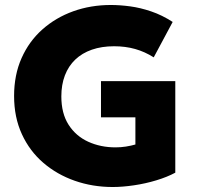

<svg xmlns="http://www.w3.org/2000/svg" viewBox="-20 -735 792 770"><path d="M432 15Q351.5 15 280 -10Q208.5 -35 153.8 -82Q99 -129 67.8 -196.8Q36.5 -264.5 36.5 -350Q36.5 -434.5 66.5 -502Q96.5 -569.5 150 -617Q203.5 -664.5 273.8 -689.8Q344 -715 424.5 -715Q461 -715 502 -709.5Q543 -704 586.5 -689.2Q630 -674.5 672.5 -647L596.5 -505Q561 -527.5 522 -538.5Q483 -549.5 437.5 -549.5Q388 -549.5 348.5 -535.8Q309 -522 281.8 -496Q254.5 -470 240.2 -432.5Q226 -395 226 -348.5Q226 -280 255.2 -234.5Q284.5 -189 334 -166.5Q383.5 -144 443.5 -144Q464.5 -144 485 -147.2Q505.5 -150.5 523 -155.5V-264.5H385V-409.5H683V-42.5Q650.5 -25 606.8 -11.8Q563 1.5 517 8.2Q471 15 432 15Z"/></svg>

Font: Geologica Thin Cursive ExtraBold
Style: Regular
Weight: 800
Version: Version 1.010;gftools[0.9.28]